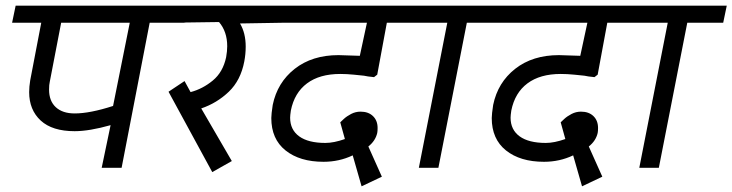

<svg xmlns="http://www.w3.org/2000/svg" viewBox="-20 -590 2575 675"><path d="M407.5 0H337.5L368.8 -150Q293.8 -128.8 242.5 -128.8Q163.8 -128.8 123.1 -166.2Q82.5 -203.8 82.5 -266.2Q82.5 -285 86.2 -307.5L125 -510H22.5L35 -570H641.2L628.8 -510H506.2ZM155 -302.5Q152.5 -292.5 152.5 -275Q152.5 -235 176.2 -213.1Q200 -191.2 242.5 -191.2Q296.2 -191.2 377.5 -217.5L436.2 -510H195Z M843.8 -426.2Q843.8 -400 838.8 -373.8Q826.2 -307.5 784.4 -267.5Q742.5 -227.5 687.5 -208.8L795 -23.8L726.2 15L572.5 -267.5L628.8 -305L650 -266.2Q692.5 -277.5 728.1 -306.9Q763.8 -336.2 775 -388.8Q778.8 -410 778.8 -427.5Q778.8 -478.8 750 -512.5L570 -510L582.5 -570H985L972.5 -510L823.8 -507.5Q843.8 -473.8 843.8 -426.2Z M1002.5 -201.2Q1000 -183.8 1000 -176.2Q1000 -133.8 1031.9 -110.6Q1063.8 -87.5 1123.8 -87.5Q1153.8 -87.5 1192.5 -101.2L1176.2 -160Q1178.8 -162.5 1188.8 -171.9Q1198.8 -181.2 1214.4 -189.4Q1230 -197.5 1247.5 -197.5Q1275 -197.5 1291.2 -181.9Q1307.5 -166.2 1307.5 -140Q1307.5 -128.8 1306.2 -122.5Q1300 -95 1275 -75L1322.5 31.2L1251.2 65L1220 -43.8Q1172.5 -21.2 1117.5 -21.2Q1033.8 -21.2 983.8 -61.2Q933.8 -101.2 933.8 -175Q933.8 -188.8 938.8 -221.2Q955 -300 1016.2 -348.1Q1077.5 -396.2 1170 -396.2Q1182.5 -396.2 1245 -393.8L1270 -510H913.8L926.2 -570H1492.5L1480 -510H1340L1306.2 -327.5L1295 -318.8Q1270 -321.2 1260 -323.8Q1248.8 -325 1223.8 -327.5Q1198.8 -330 1176.2 -330Q1103.8 -330 1059.4 -296.9Q1015 -263.8 1002.5 -201.2Z M1521.2 0H1452.5L1552.5 -510H1421.2L1433.8 -570H1760L1747.5 -510H1621.2Z M1777.5 -201.2Q1775 -183.8 1775 -176.2Q1775 -133.8 1806.9 -110.6Q1838.8 -87.5 1898.8 -87.5Q1928.8 -87.5 1967.5 -101.2L1951.2 -160Q1953.8 -162.5 1963.8 -171.9Q1973.8 -181.2 1989.4 -189.4Q2005 -197.5 2022.5 -197.5Q2050 -197.5 2066.2 -181.9Q2082.5 -166.2 2082.5 -140Q2082.5 -128.8 2081.2 -122.5Q2075 -95 2050 -75L2097.5 31.2L2026.2 65L1995 -43.8Q1947.5 -21.2 1892.5 -21.2Q1808.8 -21.2 1758.8 -61.2Q1708.8 -101.2 1708.8 -175Q1708.8 -188.8 1713.8 -221.2Q1730 -300 1791.2 -348.1Q1852.5 -396.2 1945 -396.2Q1957.5 -396.2 2020 -393.8L2045 -510H1688.8L1701.2 -570H2267.5L2255 -510H2115L2081.2 -327.5L2070 -318.8Q2045 -321.2 2035 -323.8Q2023.8 -325 1998.8 -327.5Q1973.8 -330 1951.2 -330Q1878.8 -330 1834.4 -296.9Q1790 -263.8 1777.5 -201.2Z M2296.2 0H2227.5L2327.5 -510H2196.2L2208.8 -570H2535L2522.5 -510H2396.2Z"/></svg>

Font: Cambay
Style: Italic
Weight: 400
Italic angle: -11°
Designer: Pooja Saxena
Foundry: Pooja Saxena
Version: Version 1.019;PS 001.019;hotconv 1.0.70;makeotf.lib2.5.58329